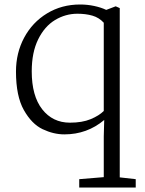

<svg xmlns="http://www.w3.org/2000/svg" viewBox="-20 -583 646 853"><path d="M452 -539 494 -555 512 -547V205L583 213V250H332V213L441 204V23L443 -50Q367 14 266 14Q218 14 169.5 -9Q121 -32 86 -94Q51 -156 51 -265Q51 -348 87.5 -416Q124 -484 189 -523.5Q254 -563 336 -563Q368 -563 398.5 -556.5Q429 -550 452 -539ZM121 -266Q121 -157 167.5 -97.5Q214 -38 291 -38Q345 -38 382.5 -53.5Q420 -69 441 -90V-482Q420 -505 390.5 -513.5Q361 -522 324 -522Q271 -522 224.5 -494Q178 -466 149.5 -408Q121 -350 121 -266Z"/></svg>

Font: Martel UltraLight
Style: Regular
Weight: 250
Designer: Dan Reynolds
Foundry: Dan Reynolds
Version: Version 1.001; ttfautohint (v1.1) -l 5 -r 5 -G 72 -x 0 -D la